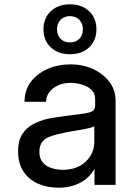

<svg xmlns="http://www.w3.org/2000/svg" viewBox="-20 -859 640 892"><path d="M252 13Q199 13 156 -6Q113 -25 88.5 -63Q64 -101 64 -157Q64 -205 83 -235Q102 -265 133 -281.5Q164 -298 200 -307Q237 -314 278.5 -319.5Q320 -325 359 -330Q382 -332 402 -339Q422 -346 422 -371V-373V-400Q422 -426 404 -442.5Q386 -459 359.5 -466.5Q333 -474 308 -474Q261 -474 228 -449.5Q195 -425 194 -386H94Q94 -440 123 -478.5Q152 -517 200.5 -538.5Q249 -560 309 -560Q364 -560 411.5 -538.5Q459 -517 488 -479Q517 -441 517 -390V0H419V-75Q397 -34 353.5 -10.5Q310 13 252 13ZM272 -70Q337 -70 377.5 -107.5Q418 -145 418 -200V-273Q413 -268 390.5 -263Q368 -258 337 -253Q306 -248 274.5 -241.5Q243 -235 222 -228Q192 -219 177.5 -201.5Q163 -184 163 -153Q163 -122 179 -104Q195 -86 220 -78Q245 -70 272 -70ZM305 -607Q250 -607 216 -639Q182 -671 182 -723Q182 -775 216 -807Q250 -839 305 -839Q360 -839 394 -807Q428 -775 428 -723Q428 -671 394 -639Q360 -607 305 -607ZM305 -662Q332 -662 348.5 -678.5Q365 -695 365 -723Q365 -750 348.5 -767Q332 -784 305 -784Q278 -784 261.5 -767Q245 -750 245 -723Q245 -695 261.5 -678.5Q278 -662 305 -662Z"/></svg>

Font: Tiny Medium
Style: Regular
Weight: 500
Monospace: yes
Designer: Philipp Nurullin, Konstantin Bulenkov
Foundry: JetBrains
Version: Version 2.251; ttfautohint (v1.8.4.7-5d5b)